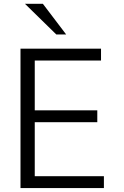

<svg xmlns="http://www.w3.org/2000/svg" viewBox="-20 -959 632 979"><path d="M317.4 -783.2 198.7 -939.5H107.4L267.1 -783.2ZM509.8 0V-60.5H157.2V-335.9H476.1V-396.5H157.2V-650.4H495.1V-710.9H84.5V0Z"/></svg>

Font: Ride Light
Style: Regular
Weight: 300
Version: Version 3.000